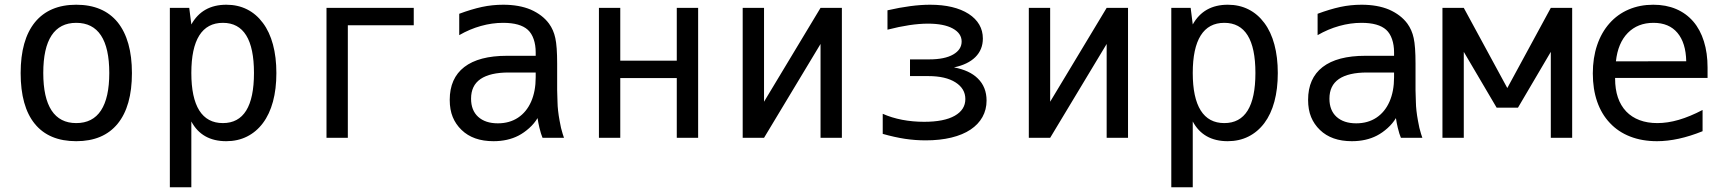

<svg xmlns="http://www.w3.org/2000/svg" viewBox="-20 -580 7265 808"><path d="M535.2 -272.5Q535.2 -411.1 475.1 -486.3Q414.6 -560.1 300.8 -560.1Q187.5 -560.1 127 -486.3Q66.9 -412.1 66.9 -272.5Q66.9 -131.8 126.5 -58.8Q186 14.2 300.8 14.2Q415 14.2 475.1 -59.3Q535.2 -132.8 535.2 -272.5ZM162.1 -272.9Q162.1 -377.9 197 -430.9Q231.9 -483.9 300.8 -483.9Q370.1 -483.9 405 -430.9Q439.9 -377.9 439.9 -272.9Q439.9 -168.5 405 -115.2Q370.1 -62 300.8 -62Q231.9 -62 197 -115.2Q162.1 -168.5 162.1 -272.9Z M785.2 208V-68.8Q829.6 14.2 932.1 14.2Q980.5 14.2 1019.5 -5.4Q1058.6 -24.9 1086.4 -62Q1114.3 -99.1 1128.7 -152.3Q1143.1 -205.6 1143.1 -272.5Q1143.1 -339.4 1128.7 -392.8Q1114.3 -446.3 1086.4 -483.4Q1058.6 -521 1019.8 -540.5Q981 -560.1 932.6 -560.1Q831.5 -560.1 785.2 -477.1L776.4 -546.9H694.8V208ZM785.2 -272.9Q785.2 -377.4 818.6 -430.7Q852.1 -483.9 918 -483.9Q1048.8 -483.9 1048.8 -272.9Q1048.8 -62 918 -62Q852.1 -62 818.6 -115.2Q785.2 -168.5 785.2 -272.9Z M1443.8 0V-473.6H1721.2V-546.9H1354V0Z M2162.1 -9.3Q2185.5 -21.5 2207 -40.8Q2228.5 -60.1 2242.2 -83Q2245.1 -63 2250 -42.5Q2256.8 -14.6 2263.2 0H2353.5L2348.1 -16.1Q2340.3 -40 2335 -71.8Q2326.7 -116.7 2326.2 -150.4L2324.7 -200.2V-312Q2324.7 -385.3 2316.9 -419.9Q2309.6 -454.1 2290.5 -480.5Q2263.2 -517.6 2213.4 -539.6Q2164.6 -560.1 2097.7 -560.1Q2051.8 -560.1 2008.3 -550.8Q1963.4 -541 1912.6 -522V-432.1Q1956.5 -457.5 2003.7 -470.7Q2050.8 -483.9 2097.2 -483.9Q2168.9 -483.9 2201.2 -454.6Q2217.3 -439.9 2225.8 -415.3Q2234.4 -390.6 2234.4 -359.4V-345.2H2113.8Q1995.1 -345.2 1933.8 -297.9Q1872.6 -250.5 1872.6 -159.7Q1872.6 -118.2 1885.3 -87.4Q1897.9 -56.6 1922.4 -33.2Q1971.2 14.2 2056.6 14.2Q2116.7 14.2 2162.1 -9.3ZM1992.2 -88.4Q1962.4 -115.7 1962.4 -164.6Q1962.4 -192.4 1972.2 -212.9Q1981.9 -233.4 2002.4 -247.6Q2043 -274.9 2120.6 -274.9H2234.4V-254.9Q2234.4 -195.8 2215.1 -152.1Q2195.8 -108.4 2159.9 -84.7Q2124 -61 2075.2 -61Q2022.5 -61 1992.2 -88.4Z M2590.3 0V-251.5H2828.1V0H2918V-546.9H2828.1V-324.7H2590.3V-546.9H2500.5V0Z M3195.3 0 3433.1 -395V0H3522.9V-546.9H3433.1L3195.3 -151.9V-546.9H3105.5V0Z M4064.5 -34.7Q4097.2 -56.6 4114.5 -87.6Q4131.8 -118.7 4131.8 -156.7Q4131.8 -213.9 4094.7 -250Q4060.1 -284.2 3994.6 -296.4Q4053.2 -308.6 4084.7 -339.8Q4116.2 -371.1 4116.2 -418Q4116.2 -450.2 4101.1 -476.3Q4085.9 -502.4 4056.6 -521.5Q3996.1 -560.1 3894 -560.1Q3817.4 -560.1 3714.8 -536.6V-455.1Q3813.5 -480.5 3884.8 -480.5Q3952.6 -480.5 3989.7 -460Q4026.9 -439.5 4026.9 -405.3Q4026.9 -371.1 3991.2 -350.6Q3955.6 -330.1 3890.1 -330.1H3809.6V-259.8H3886.7Q3959.5 -259.8 4001 -233.4Q4042.5 -207 4042.5 -163.1Q4042.5 -118.2 3997.8 -92.8Q3953.1 -67.4 3869.1 -67.4Q3820.8 -67.4 3776.4 -75.9Q3731.9 -84.5 3694.8 -101.1V-16.6Q3745.1 -2.4 3788.3 4.2Q3831.5 10.7 3875.5 10.7Q3935.5 10.7 3983.6 -1Q4031.7 -12.7 4064.5 -34.7Z M4399.4 0 4637.2 -395V0H4727.1V-546.9H4637.2L4399.4 -151.9V-546.9H4309.6V0Z M4999.5 208V-68.8Q5043.9 14.2 5146.5 14.2Q5194.8 14.2 5233.9 -5.4Q5272.9 -24.9 5300.8 -62Q5328.6 -99.1 5343 -152.3Q5357.4 -205.6 5357.4 -272.5Q5357.4 -339.4 5343 -392.8Q5328.6 -446.3 5300.8 -483.4Q5272.9 -521 5234.1 -540.5Q5195.3 -560.1 5147 -560.1Q5045.9 -560.1 4999.5 -477.1L4990.7 -546.9H4909.2V208ZM4999.5 -272.9Q4999.5 -377.4 5033 -430.7Q5066.4 -483.9 5132.3 -483.9Q5263.2 -483.9 5263.2 -272.9Q5263.2 -62 5132.3 -62Q5066.4 -62 5033 -115.2Q4999.5 -168.5 4999.5 -272.9Z M5774.4 -9.3Q5797.9 -21.5 5819.3 -40.8Q5840.8 -60.1 5854.5 -83Q5857.4 -63 5862.3 -42.5Q5869.1 -14.6 5875.5 0H5965.8L5960.4 -16.1Q5952.6 -40 5947.3 -71.8Q5939 -116.7 5938.5 -150.4L5937 -200.2V-312Q5937 -385.3 5929.2 -419.9Q5921.9 -454.1 5902.8 -480.5Q5875.5 -517.6 5825.7 -539.6Q5776.9 -560.1 5710 -560.1Q5664.1 -560.1 5620.6 -550.8Q5575.7 -541 5524.9 -522V-432.1Q5568.8 -457.5 5616 -470.7Q5663.1 -483.9 5709.5 -483.9Q5781.2 -483.9 5813.5 -454.6Q5829.6 -439.9 5838.1 -415.3Q5846.7 -390.6 5846.7 -359.4V-345.2H5726.1Q5607.4 -345.2 5546.1 -297.9Q5484.9 -250.5 5484.9 -159.7Q5484.9 -118.2 5497.6 -87.4Q5510.3 -56.6 5534.7 -33.2Q5583.5 14.2 5668.9 14.2Q5729 14.2 5774.4 -9.3ZM5604.5 -88.4Q5574.7 -115.7 5574.7 -164.6Q5574.7 -192.4 5584.5 -212.9Q5594.2 -233.4 5614.7 -247.6Q5655.3 -274.9 5732.9 -274.9H5846.7V-254.9Q5846.7 -195.8 5827.4 -152.1Q5808.1 -108.4 5772.2 -84.7Q5736.3 -61 5687.5 -61Q5634.8 -61 5604.5 -88.4Z M6140.1 0V-361.8L6278.3 -127H6368.2L6506.3 -361.8V0H6596.2V-546.9H6506.3L6323.2 -209.5L6140.1 -546.9H6050.3V0Z M7145 -27.8V-117.2Q7091.8 -89.4 7044.9 -75.7Q6998 -62 6954.6 -62Q6912.6 -62 6879.6 -74.5Q6846.7 -86.9 6823.7 -110.8Q6776.9 -160.2 6776.9 -249V-252H7166V-295.9Q7166 -356.9 7150.6 -406Q7135.3 -455.1 7106 -489.3Q7076.2 -523.9 7033.7 -542Q6991.2 -560.1 6937.5 -560.1Q6880.9 -560.1 6834 -540Q6787.1 -520 6753.4 -481.9Q6719.2 -443.4 6701.2 -389.9Q6683.1 -336.4 6683.1 -271Q6683.1 -205.1 6701.4 -152.3Q6719.7 -99.6 6754.9 -62.5Q6790 -24.9 6840.3 -5.4Q6890.6 14.2 6953.1 14.2Q7041 14.2 7145 -27.8ZM6938.5 -483.9Q7003.9 -483.9 7039.3 -441.7Q7074.7 -399.4 7076.2 -322.3L6780.3 -321.8Q6788.6 -398.9 6830.3 -441.4Q6872.1 -483.9 6938.5 -483.9Z"/></svg>

Font: Hack Dev
Style: Regular
Weight: 400
Designer: Christopher Simpkins
Foundry: Christopher Simpkins
Version: Version 2.0315